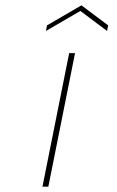

<svg xmlns="http://www.w3.org/2000/svg" viewBox="-20 -699 440 719"><path d="M239 -500H261L161 0H139ZM381 -583 281 -658 152 -583 156 -604 285 -679 385 -604Z"/></svg>

Font: Albert Sans Thin
Style: Italic
Weight: 250
Italic angle: -11.25°
Designer: Andreas Rasmussen
Foundry: a.Foundry
Version: Version 1.025